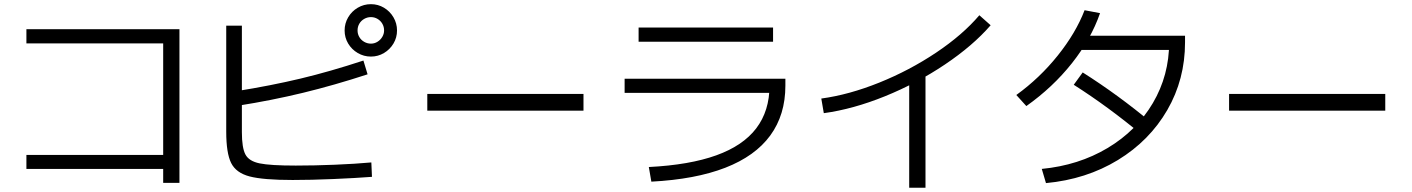

<svg xmlns="http://www.w3.org/2000/svg" viewBox="-20 -832 6602 898"><path d="M743.2 -42H103.5V-107.4H743.2V-628.9H103.5V-695.3H819.3V23.4H743.2Z M1038.1 -215.8V-711.9H1111.3V-213.9Q1111.3 -140.6 1127.9 -109.4Q1144.5 -78.1 1194.3 -67.9Q1244.1 -57.6 1363.3 -57.6Q1450.2 -57.6 1545.4 -61.5Q1640.6 -65.4 1716.8 -72.3L1719.7 -4.9Q1641.6 1 1538.6 5.4Q1435.5 9.8 1348.6 9.8Q1210.9 9.8 1147.5 -6.8Q1084 -23.4 1061 -69.8Q1038.1 -116.2 1038.1 -215.8ZM1679.7 -548.8 1699.2 -484.4Q1543.9 -433.6 1397 -397.9Q1250 -362.3 1094.7 -337.9L1084 -405.3Q1248 -431.6 1385.3 -464.4Q1522.5 -497.1 1679.7 -548.8ZM1591.8 -689.5Q1591.8 -722.7 1608.4 -751Q1625 -779.3 1653.3 -795.9Q1681.6 -812.5 1714.8 -812.5Q1748 -812.5 1775.9 -795.9Q1803.7 -779.3 1820.3 -751Q1836.9 -722.7 1836.9 -689.5Q1836.9 -656.2 1820.3 -628.4Q1803.7 -600.6 1775.9 -584Q1748 -567.4 1714.8 -567.4Q1681.6 -567.4 1653.3 -584Q1625 -600.6 1608.4 -628.4Q1591.8 -656.2 1591.8 -689.5ZM1776.4 -689.5Q1776.4 -707 1768.1 -721.2Q1759.8 -735.4 1745.6 -743.7Q1731.4 -752 1714.8 -752Q1698.2 -752 1683.6 -743.7Q1668.9 -735.4 1660.6 -721.2Q1652.3 -707 1652.3 -689.5Q1652.3 -672.9 1660.6 -658.7Q1668.9 -644.5 1683.6 -636.2Q1698.2 -627.9 1714.8 -627.9Q1731.4 -627.9 1745.6 -636.7Q1759.8 -645.5 1768.1 -659.7Q1776.4 -673.8 1776.4 -689.5Z M1978.5 -392.6H2709V-314.5H1978.5Z M3579.1 -431.6 3614.3 -397.5H2901.4V-463.9H3653.3V-431.6Q3653.3 -294.9 3582.5 -198.2Q3511.7 -101.6 3372.1 -47.4Q3232.4 6.8 3026.4 17.6L3014.6 -50.8Q3205.1 -60.5 3330.1 -105.5Q3455.1 -150.4 3517.1 -231.9Q3579.1 -313.5 3579.1 -431.6ZM2966.8 -703.1H3595.7V-636.7H2966.8Z M4560.5 -760.7 4613.3 -713.9Q4530.3 -618.2 4399.4 -530.3Q4268.6 -442.4 4119.1 -381.8Q3969.7 -321.3 3833 -302.7L3821.3 -371.1Q3951.2 -388.7 4092.8 -445.8Q4234.4 -502.9 4358.4 -585.9Q4482.4 -668.9 4560.5 -760.7ZM4232.4 -491.2H4308.6V45.9H4232.4Z M5448.2 -633.8 5479.5 -598.6H5015.6V-665H5522.5V-633.8Q5522.5 -460.9 5439.5 -317.4Q5356.4 -173.8 5208.5 -83.5Q5060.5 6.8 4872.1 24.4L4852.5 -42Q5024.4 -58.6 5160.2 -139.6Q5295.9 -220.7 5372.1 -350.1Q5448.2 -479.5 5448.2 -633.8ZM5052.7 -784.2 5125 -770.5Q5083 -649.4 4993.7 -536.6Q4904.3 -423.8 4780.3 -335.9L4733.4 -387.7Q4842.8 -466.8 4927.2 -572.3Q5011.7 -677.7 5052.7 -784.2ZM5002 -435.5 5043.9 -493.2Q5209 -388.7 5366.2 -257.8L5321.3 -201.2Q5163.1 -333 5002 -435.5Z M5728.5 -392.6H6459V-314.5H5728.5Z"/></svg>

Font: WEMIX Pretendard Variable
Style: Regular
Weight: 400
Designer: Base glyphs from Inter by Rasmus Andersson; Hangeul glyphs from Noto Sans CJK(Source Han Sans) by Jang Soo-young and Kan
Foundry: Kil Hyung-jin
Version: Version 1.000;Glyphs 3.2 (3208)